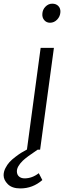

<svg xmlns="http://www.w3.org/2000/svg" viewBox="-75 -821 391 1053"><path d="M199.2 -696.3Q180.2 -696.3 168 -710.2Q155.8 -724.1 157.2 -744.6Q158.2 -768.1 174.3 -784.4Q190.4 -800.8 211.4 -800.8Q232.9 -800.8 245.1 -787.8Q257.3 -774.9 256.3 -754.9Q254.9 -730.5 238.3 -713.4Q221.7 -696.3 199.2 -696.3ZM-55.2 140.1Q-55.2 120.6 -45.4 101.3Q-35.6 82 -22.9 68.1Q-10.3 54.2 9.8 39.1Q29.8 23.9 42.2 16.4Q54.7 8.8 72.8 -1L147.9 -558.6H220.7L145 0H131.3Q72.3 39.1 49.8 60.5Q17.6 92.3 17.6 118.2Q17.6 136.7 29.3 147Q41 157.2 60.1 157.2Q101.1 157.2 137.7 128.9L157.2 166.5Q104.5 212.4 36.6 212.4Q-8.8 212.4 -32 189.2Q-55.2 166 -55.2 140.1Z"/></svg>

Font: HaufeMerriweatherSansLt
Style: Italic
Weight: 300
Designer: Eben Sorkin ( eben@eyebytes.com )
Foundry: Eben Sorkin
Version: Version 1.56